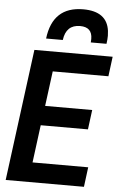

<svg xmlns="http://www.w3.org/2000/svg" viewBox="-66 -1089 710 1134"><g transform="rotate(5 289.0 -522.0)"><path d="M535 -853H442L443 -874Q443 -944 371 -944Q288 -944 276 -853H177Q200 -1044 381 -1044Q522 -1044 537 -930L539 -901Q539 -879 535 -853ZM476 0H12L114 -780H578L563 -663H233L206 -456H485L470 -340H190L161 -117H491Z"/></g></svg>

Font: Tanohe Sans SemiBold
Style: Italic
Weight: 600
Designer: Village Type and Design LLC & Cristiano Sobral
Foundry: Cooper Hewitt Smithsonian Design Museum
Version: Version 1.00;September 29, 2021;FontCreator 13.0.0.2655 64-b